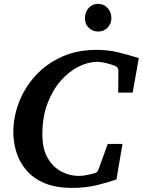

<svg xmlns="http://www.w3.org/2000/svg" viewBox="-20 -941 727 978"><path d="M687 -645 655.8 -469.2H582L583 -581.1Q583 -586.9 580.3 -593.3Q577.6 -599.6 567.9 -604.5Q562.5 -607.4 546.1 -612.5Q529.8 -617.7 510.5 -621.8Q491.2 -626 476.1 -626Q428.7 -626 379.4 -601.1Q330.1 -576.2 288.3 -528.3Q246.6 -480.5 221.2 -412.1Q195.8 -343.8 195.8 -256.8Q195.8 -181.2 223.9 -134.3Q252 -87.4 294.4 -66.2Q336.9 -44.9 379.9 -44.9Q402.8 -44.9 428.5 -50.5Q454.1 -56.2 463.4 -59.1Q470.7 -61.5 474.9 -66.2Q479 -70.8 481 -76.2L528.8 -208H604L573.2 -26.9Q534.7 -13.2 476.1 1.5Q417.5 16.1 347.2 16.1Q262.7 16.1 205.3 -8.8Q147.9 -33.7 113.3 -75Q78.6 -116.2 63.2 -166.5Q47.9 -216.8 47.9 -268.1Q47.9 -345.2 76.7 -419.9Q105.5 -494.6 160.2 -554.9Q214.8 -615.2 293.2 -651.1Q371.6 -687 471.2 -687Q528.8 -687 578.4 -675.3Q627.9 -663.6 687 -645ZM547.4 -848.1Q547.4 -820.8 528.3 -800.5Q509.3 -780.3 480.5 -780.3Q451.2 -780.3 431.9 -799.6Q412.6 -818.8 412.6 -848.1Q412.6 -878.4 431.2 -899.9Q449.7 -921.4 479.5 -921.4Q508.8 -921.4 528.1 -900.1Q547.4 -878.9 547.4 -848.1Z"/></svg>

Font: Charis
Style: Bold Italic
Weight: 700
Italic angle: -11°
Designer: Walt Agee, Miriam Martin, Annie Olsen, Victor Gaultney, Lorna Priest, Alan Ward, Bob Hallissy, Martin Hosken, Sharon Cor
Foundry: SIL Global
Version: Version 7.000